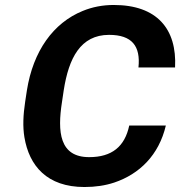

<svg xmlns="http://www.w3.org/2000/svg" viewBox="-20 -741 724 771"><path d="M81 -332C73 -279 71 -232 78 -190C97 -75 169 10 319 10C363 10 403 4 439 -8C540 -42 618 -118 646 -237H499C481 -152 429 -110 338 -110C219 -110 210 -211 229 -332L236 -379C256 -507 303 -601 418 -601C510 -601 545 -556 536 -470H683C691 -625 610 -721 437 -721C392 -721 351 -713 312 -697C194 -649 113 -536 88 -378Z"/></svg>

Font: Asimov Pro
Style: BdObl
Weight: 700
Designer: Google
Version: Version 2.000980; 2014